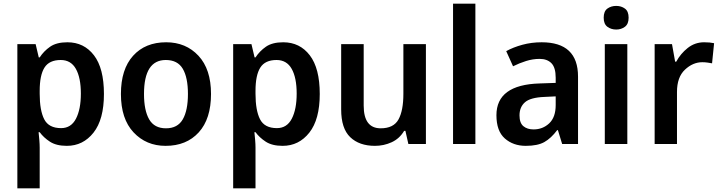

<svg xmlns="http://www.w3.org/2000/svg" viewBox="-20 -780 3903 1040"><path d="M309 -455Q364 -455 391 -407Q418 -359 418 -273Q418 -188 391.5 -137Q365 -86 311 -86Q244 -86 219.5 -134Q195 -182 195 -272V-288Q195 -373 221 -414Q247 -455 309 -455ZM345 -551Q286 -551 251.5 -527Q217 -503 195 -469H190L173 -541H74V240H195V20Q195 1 193 -22.5Q191 -46 189 -64H195Q216 -35 250.5 -12.5Q285 10 342 10Q430 10 486.5 -61.5Q543 -133 543 -271Q543 -410 489 -480.5Q435 -551 345 -551Z M1123 -271Q1123 -405 1055 -478Q987 -551 880 -551Q767 -551 701 -478Q635 -405 635 -271Q635 -136 703.5 -63Q772 10 877 10Q990 10 1056.5 -63Q1123 -136 1123 -271ZM760 -271Q760 -455 878 -455Q942 -455 970 -407.5Q998 -360 998 -271Q998 -182 970 -133.5Q942 -85 879 -85Q816 -85 788 -133.5Q760 -182 760 -271Z M1478 -455Q1533 -455 1560 -407Q1587 -359 1587 -273Q1587 -188 1560.5 -137Q1534 -86 1480 -86Q1413 -86 1388.5 -134Q1364 -182 1364 -272V-288Q1364 -373 1390 -414Q1416 -455 1478 -455ZM1514 -551Q1455 -551 1420.5 -527Q1386 -503 1364 -469H1359L1342 -541H1243V240H1364V20Q1364 1 1362 -22.5Q1360 -46 1358 -64H1364Q1385 -35 1419.5 -12.5Q1454 10 1511 10Q1599 10 1655.5 -61.5Q1712 -133 1712 -271Q1712 -410 1658 -480.5Q1604 -551 1514 -551Z M2287 -541H2165V-272Q2165 -181 2138.5 -133Q2112 -85 2042 -85Q1950 -85 1950 -208V-541H1828V-187Q1828 -84 1877 -37Q1926 10 2011 10Q2059 10 2101.5 -9.5Q2144 -29 2169 -71H2176L2192 0H2287Z M2555 0H2434V-760H2555Z M2990 -258V-211Q2990 -145 2955 -112Q2920 -79 2870 -79Q2836 -79 2815 -96.5Q2794 -114 2794 -155Q2794 -200 2823.5 -226Q2853 -252 2929 -255ZM2914 -551Q2859 -551 2809.5 -537.5Q2760 -524 2722 -503L2759 -421Q2793 -438 2829.5 -449.5Q2866 -461 2903 -461Q2944 -461 2967 -437.5Q2990 -414 2990 -359V-331L2903 -328Q2669 -321 2669 -156Q2669 -70 2714.5 -30Q2760 10 2828 10Q2892 10 2928.5 -10.5Q2965 -31 2998 -75H3002L3025 0H3111V-365Q3111 -551 2914 -551Z M3318 -748Q3290 -748 3270 -733.5Q3250 -719 3250 -684Q3250 -650 3270 -635Q3290 -620 3318 -620Q3345 -620 3365 -635Q3385 -650 3385 -684Q3385 -719 3365 -733.5Q3345 -748 3318 -748ZM3378 -541H3256V0H3378Z M3794 -551Q3744 -551 3705 -520Q3666 -489 3643 -446H3637L3620 -541H3526V0H3647V-282Q3647 -362 3690 -402.5Q3733 -443 3784 -443Q3799 -443 3812.5 -441Q3826 -439 3837 -437L3848 -546Q3826 -551 3794 -551Z"/></svg>

Font: Noto Sans Display Medium
Style: Regular
Weight: 500
Designer: Monotype Design Team
Foundry: Monotype Imaging Inc.
Version: Version 1.900